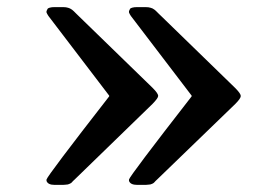

<svg xmlns="http://www.w3.org/2000/svg" viewBox="-20 -520 773 540"><path d="M110.8 -11.2V-15.1Q113.8 -26.4 287.1 -249V-251L116.2 -475.1Q112.3 -481 110.8 -484.9V-488.8Q112.8 -493.7 114 -495.4Q115.2 -497.1 120.1 -498.5Q125 -500 133.8 -500H157.2Q162.1 -500 165.5 -499.5Q168.9 -499 171.9 -498Q174.8 -497.1 177 -496.1Q179.2 -495.1 182.6 -492.7Q186 -490.2 188 -488Q189.9 -485.8 194.6 -481.4Q199.2 -477.1 202.1 -474.1L409.2 -272.9Q425.3 -256.8 424.8 -250Q424.8 -244.1 409.2 -228L189 -14.2Q188 -13.2 185.5 -11Q183.1 -8.8 182.6 -7.8Q182.1 -6.8 180.2 -5.4Q178.2 -3.9 176.5 -3.4Q174.8 -2.9 172.9 -2Q170.9 -1 168.5 -1Q166 -1 163.6 -0.5Q161.1 0 157.2 0H133.8Q114.7 0 110.8 -11.2ZM342.8 -11.2V-15.1Q344.7 -24.9 519 -249V-251L348.1 -475.1Q344.2 -481 342.8 -484.9V-488.8Q344.7 -493.7 345.9 -495.4Q347.2 -497.1 352.1 -498.5Q356.9 -500 366.2 -500H389.2Q394 -500 397.5 -499.5Q400.9 -499 404.1 -498Q407.2 -497.1 409.2 -496.1Q411.1 -495.1 414.6 -492.7Q418 -490.2 419.9 -488Q421.9 -485.8 426.5 -481.4Q431.2 -477.1 434.1 -474.1L641.1 -272.9Q657.2 -256.8 657.2 -250Q657.2 -243.2 642.1 -228L420.9 -14.2Q419.9 -13.2 417.5 -11Q415 -8.8 414.6 -7.8Q414.1 -6.8 412.1 -5.4Q410.2 -3.9 408.7 -3.4Q407.2 -2.9 405 -2Q402.8 -1 400.4 -1Q397.9 -1 395.5 -0.5Q393.1 0 389.2 0H366.2Q346.7 0 342.8 -11.2Z"/></svg>

Font: CMU Sans Serif
Style: Bold
Weight: 700
Version: Version 0.7.0